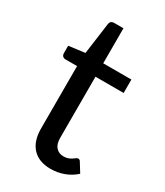

<svg xmlns="http://www.w3.org/2000/svg" viewBox="-165 -700 665 776"><g transform="rotate(30 167.5 -312.0)"><path d="M203.6 7.3Q148.4 7.3 118.7 -24.4Q88.9 -56.2 88.9 -115.2V-406.2H34.2Q26.9 -406.2 21.7 -411.1Q16.6 -416 16.6 -425.3V-459.5L91.8 -469.2L111.8 -616.2Q112.8 -623.5 117.9 -627.9Q123 -632.3 130.9 -632.3H174.8V-468.8H306.2V-406.2H174.8V-121.1Q174.8 -91.8 188.2 -77.1Q201.7 -62.5 223.1 -62.5Q235.8 -62.5 244.9 -65.9Q253.9 -69.3 260.3 -73.7Q266.6 -78.1 271.2 -81.5Q275.9 -85 279.8 -85Q284.2 -85 286.9 -83Q289.6 -81.1 292 -76.7L317.4 -35.6Q295.4 -15.1 265.6 -3.9Q235.8 7.3 203.6 7.3Z"/></g></svg>

Font: Carlito
Style: Regular
Weight: 400
Designer: Lukasz Dziedzic
Foundry: tyPoland Lukasz Dziedzic
Version: Version 1.104